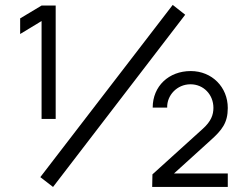

<svg xmlns="http://www.w3.org/2000/svg" viewBox="-20 -742 974 762"><path d="M190.5 0 715 -683.5 665.5 -722.5 140 -39ZM145 -270H201V-720H145L60 -669V-607L145 -658.5ZM584 0H884V-53.5H670.5L815 -184.5C861 -225.5 884 -254.5 884 -313.5C884 -396.5 821 -460 737 -460C650 -460 586 -400 586 -315H643.5C642 -363.5 682.5 -407.5 736 -407.5C788 -407.5 827 -366.5 827 -314C827 -286.5 818 -260.5 784.5 -230.5L585 -50Z"/></svg>

Font: Hauora
Style: Regular
Weight: 400
Designer: Mikhail Sharanda
Foundry: WCYS & Co.
Version: Version 1.010